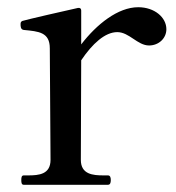

<svg xmlns="http://www.w3.org/2000/svg" viewBox="-20 -512 487 532"><path d="M363 -492C307 -492 248 -445 205 -389V-483C205 -488 202 -491 196 -490C164 -483 55 -458 42 -454C38 -452 37 -450 37 -445C37 -439 37 -430 46 -429C87 -425 118 -423 118 -378L120 -69C120 -29 88 -26 58 -26H46C40 -26 39 -21 39 -13C39 -5 40 0 46 0H279C285 0 287 -5 287 -13C287 -21 285 -26 279 -26H267C237 -26 204 -29 204 -69L205 -345C236 -391 271 -423 305 -423C338 -423 361 -386 393 -386C420 -386 441 -406 441 -431C441 -464 408 -492 363 -492Z"/></svg>

Font: Shippori Mincho OTF Medium
Style: Regular
Weight: 500
Designer: FONTDASU
Foundry: FONTDASU / Google Inc. / but / Adobe
Version: Version 3.300;hotconv 1.0.109;makeotfexe 2.5.65596